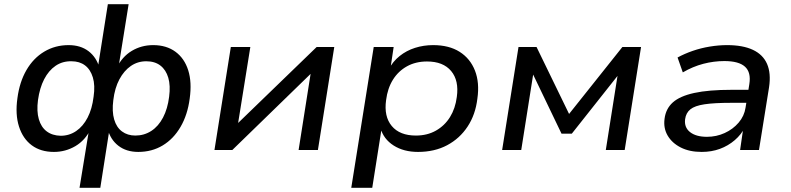

<svg xmlns="http://www.w3.org/2000/svg" viewBox="-20 -715 3768 915"><path d="M359 180 405 -101H413Q386 -46 339 -18.5Q292 9 237 9Q174 9 131.5 -22.5Q89 -54 70.5 -112Q52 -170 63 -247Q73 -324 106 -381Q139 -438 191 -469Q243 -500 307 -500Q364 -500 402 -471Q440 -442 454 -391H446L494 -695H593L544 -390H535Q562 -445 608 -472.5Q654 -500 710 -500Q773 -500 816 -468.5Q859 -437 877 -380Q895 -323 884 -245Q874 -168 840.5 -110.5Q807 -53 755.5 -22Q704 9 639 9Q582 9 544 -20.5Q506 -50 493 -101H502L458 180ZM269 -68Q310 -68 343 -90.5Q376 -113 397.5 -154.5Q419 -196 426 -254Q434 -308 422.5 -346Q411 -384 385 -403.5Q359 -423 321 -423Q278 -424 245 -401.5Q212 -379 190.5 -337.5Q169 -296 161 -238Q154 -185 165 -147Q176 -109 202.5 -89Q229 -69 269 -68ZM625 -69Q667 -69 701 -91Q735 -113 757 -155Q779 -197 786 -254Q793 -307 782 -344.5Q771 -382 744.5 -402.5Q718 -423 677 -423Q636 -423 603.5 -400.5Q571 -378 549 -337Q527 -296 520 -238Q513 -184 524 -146Q535 -108 561.5 -88.5Q588 -69 625 -69Z M1002 0 1080 -491H1173L1111 -105H1090L1489 -491H1573L1495 0H1403L1464 -387H1485L1087 0Z M1654 180 1761 -491H1856L1840 -384H1832Q1852 -422 1884.5 -448Q1917 -474 1958 -487Q1999 -500 2044 -500Q2120 -500 2170.5 -468Q2221 -436 2243.5 -378.5Q2266 -321 2255 -245Q2246 -169 2208.5 -112Q2171 -55 2111 -23Q2051 9 1972 9Q1904 9 1856 -21.5Q1808 -52 1793 -105H1799L1754 180ZM1962 -69Q2016 -69 2057.5 -92.5Q2099 -116 2124.5 -157Q2150 -198 2157 -253Q2168 -331 2130 -376.5Q2092 -422 2015 -422Q1961 -422 1919.5 -399Q1878 -376 1852.5 -335Q1827 -294 1820 -238Q1809 -160 1847 -114.5Q1885 -69 1962 -69Z M2373 0 2451 -491H2537L2692 -172L2946 -491H3035L2957 0H2867L2927 -380H2944L2705 -78H2656L2511 -380H2524L2464 0Z M3324 9Q3266 9 3224.5 -12Q3183 -33 3162 -68.5Q3141 -104 3147 -149Q3153 -197 3186.5 -227Q3220 -257 3288.5 -272Q3357 -287 3467 -287H3562L3552 -225H3464Q3384 -225 3337.5 -218Q3291 -211 3270 -194Q3249 -177 3245 -147Q3240 -108 3268.5 -85.5Q3297 -63 3349 -63Q3394 -63 3433.5 -81Q3473 -99 3500 -130.5Q3527 -162 3533 -202L3551 -314Q3560 -370 3530.5 -397Q3501 -424 3432 -424Q3382 -424 3332 -411Q3282 -398 3234 -370L3209 -441Q3242 -459 3281 -472.5Q3320 -486 3362.5 -493Q3405 -500 3445 -500Q3520 -500 3568 -477.5Q3616 -455 3635.5 -410.5Q3655 -366 3645 -299L3597 0H3507L3523 -110H3531Q3513 -74 3481.5 -47Q3450 -20 3410.5 -5.5Q3371 9 3324 9Z"/></svg>

Font: Nunito Sans 10pt SemiExpanded Medium
Style: Italic
Weight: 500
Width: 6
Italic angle: -9°
Designer: Vernon Adams
Foundry: Vernon Adams
Version: Version 3.101;gftools[0.9.27]